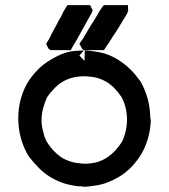

<svg xmlns="http://www.w3.org/2000/svg" viewBox="-20 -710 644 733"><path d="M252 -690.4H254.9H259.8H267.6H274.4H282.2H290H300.8H311.5H324.2L329.1 -679.7L330.1 -677.7L334 -670.9L331.1 -663.1Q329.1 -657.2 324.2 -650.4Q317.4 -637.7 309.6 -624L293.9 -595.7L284.2 -578.1L273.4 -558.6Q258.8 -535.2 250 -518.6H238.3H236.3H235.4H224.6H213.9H207H200.2H190.4H180.7H172.9L166 -523.4Q163.1 -527.3 161.1 -532.2L156.2 -543Q164.1 -554.7 166 -558.6Q184.6 -595.7 194.3 -612.3Q206.1 -635.7 213.9 -648.4L221.7 -665Q227.5 -673.8 237.3 -690.4H248H250ZM388.7 -690.4H392.6H395.5H404.3H412.1H419.9H427.7H438.5H448.2H468.8V-673.8L469.7 -669.9L466.8 -662.1Q464.8 -656.2 460 -649.4Q452.1 -635.7 426.8 -594.7Q420.9 -586.9 415 -576.2H414.1L403.3 -558.6L392.6 -542Q386.7 -535.2 377 -518.6H366.2H364.3H362.3H351.6H341.8H334H327.1H317.4H307.6H299.8L293.9 -523.4Q290 -527.3 289.1 -532.2L283.2 -543L289.1 -551.8L294.9 -559.6L310.5 -585.9L326.2 -612.3Q333 -623 338.9 -631.8L350.6 -651.4Q354.5 -657.2 358.9 -665.5Q363.3 -673.8 376 -690.4H385.7H386.7ZM431.6 -33.2Q388.7 -8.8 352.5 -2.9Q316.4 2.9 305.7 2.9Q294.9 2.9 289.1 1H277.3H275.4Q247.1 -2.9 222.7 -10.7Q167 -29.3 127.9 -69.3Q107.4 -89.8 88.9 -114.3Q51.8 -176.8 49.8 -251V-252V-259.8Q49.8 -329.1 82 -388.7Q98.6 -418 122.1 -441.4Q143.6 -464.8 172.9 -481.4Q223.6 -512.7 265.6 -515.6Q297.9 -517.6 299.8 -517.6L283.2 -498L302.7 -477.5L303.7 -517.6Q336.9 -515.6 367.2 -508.8Q397.5 -502 428.7 -483.4Q458 -464.8 477.5 -445.3Q497.1 -425.8 515.6 -400.4Q552.7 -335.9 553.7 -260.7Q554.7 -255.9 555.7 -252Q553.7 -183.6 521.5 -125Q503.9 -95.7 482.4 -73.2Q460 -49.8 431.6 -33.2ZM138.7 -252Q138.7 -252 138.7 -248V-245.1V-239.3Q140.6 -220.7 146.5 -201.2Q150.4 -183.6 159.2 -168Q183.6 -128.9 218.8 -106.4Q246.1 -91.8 270 -88.4Q293.9 -85 302.7 -85Q327.1 -85 349.6 -90.8Q371.1 -96.7 392.6 -111.3Q421.9 -131.8 445.3 -168Q464.8 -208 464.8 -253.9Q464.8 -299.8 444.3 -338.9Q432.6 -356.4 418 -372.1Q403.3 -387.7 384.8 -398.4Q358.4 -413.1 335 -416Q311.5 -418.9 302.7 -418.9Q277.3 -418.9 254.9 -413.1Q212.9 -401.4 183.6 -368.2Q169.9 -354.5 159.2 -337.9Q152.3 -323.2 145.5 -299.8Q138.7 -276.4 138.7 -252Z"/></svg>

Font: LeFont
Style: Default
Weight: 400
Designer: Leryon MEDIA
Version: Version 1.0